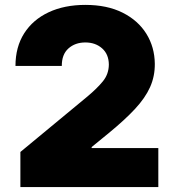

<svg xmlns="http://www.w3.org/2000/svg" viewBox="-20 -757 701 777"><path d="M62.5 0V-142L333.8 -366.5Q372.5 -398.8 396.3 -427.9Q420.1 -457 420.5 -495.7Q420.1 -537.6 393.1 -561.4Q366.1 -585.2 325.3 -585.2Q284.1 -585.2 256.9 -560.9Q229.8 -536.6 230.1 -490.1H42.6Q42.6 -566.8 77.9 -622.2Q113.3 -677.6 177 -707.4Q240.8 -737.2 325.3 -737.2Q413.4 -737.2 476 -705.8Q538.7 -674.4 572.3 -620.4Q605.8 -566.4 606.5 -498.6Q606.9 -448.2 587.4 -404.5Q567.8 -360.8 526.6 -316.4Q485.4 -272 420.5 -218.8L350.9 -161.9V-157.7H620.7V0Z"/></svg>

Font: Inter UI Black
Style: Regular
Weight: 900
Designer: Rasmus Andersson
Foundry: rsms
Version: 3.2;8d6f07862